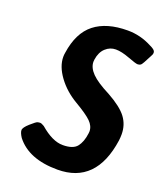

<svg xmlns="http://www.w3.org/2000/svg" viewBox="-144 -862 824 972"><g transform="rotate(20 268.5 -376.0)"><path d="M57 -73Q42 -96 42 -110Q42 -124 69.5 -148.5Q97 -173 104.5 -175Q112 -177 119 -177Q126 -177 141 -168Q208 -110 263.5 -110Q319 -110 340 -136.5Q361 -163 367 -210Q368 -216 368 -221Q368 -250 343.5 -274Q319 -298 256 -335Q193 -372 153.5 -426Q114 -480 114 -531Q114 -542 116 -553Q132 -665 197.5 -716.5Q263 -768 376 -768Q445 -768 507 -735Q520 -729 525 -725Q537 -717 537 -707Q537 -697 531 -688Q504 -634 497 -629Q490 -624 480 -624Q470 -624 426.5 -640.5Q383 -657 352 -657Q321 -657 297 -635Q273 -613 267 -572Q266 -566 266 -560Q266 -528 295.5 -498Q325 -468 394 -433Q468 -392 497 -353Q526 -314 526 -263Q526 -247 524 -230Q489 16 281 16Q126 16 57 -73Z"/></g></svg>

Font: Chau Philomene One
Style: Italic
Weight: 400
Designer: Vicente Lamonaca
Foundry: TipoType
Version: Version 1.001